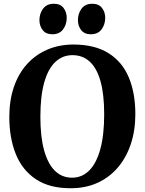

<svg xmlns="http://www.w3.org/2000/svg" viewBox="-20 -989 768 1020"><path d="M359 11Q245 12 172 -36Q99 -84 64.2 -169.8Q29.5 -255.5 29.5 -368Q29.5 -455.5 53.5 -526.2Q77.5 -597 122.8 -647.5Q168 -698 231 -725.2Q294 -752.5 371.5 -752.5Q484.5 -752 557 -706.2Q629.5 -660.5 664.2 -577.8Q699 -495 699 -382.5Q699 -295.5 674.8 -223.2Q650.5 -151 605.8 -98.8Q561 -46.5 498.5 -18Q436 10.5 359 11ZM363 -45Q415.5 -45 453.8 -83Q492 -121 512.8 -196.2Q533.5 -271.5 533.5 -382Q533.5 -487.5 514 -557.2Q494.5 -627 456.8 -661.5Q419 -696 365 -696Q312.5 -696 274.2 -660.2Q236 -624.5 215.2 -551.8Q194.5 -479 194.5 -368.5Q194.5 -263 214.2 -191Q234 -119 271.5 -82Q309 -45 363 -45ZM257.5 -807Q224 -807 206.8 -829.2Q189.5 -851.5 189.5 -881.5Q189.5 -917 209 -943Q228.5 -969 266 -969H267Q300.5 -969 317.5 -946.8Q334.5 -924.5 334.5 -894.5Q334.5 -859.5 315.2 -833.2Q296 -807 258.5 -807ZM461.5 -807Q428.5 -807 411.2 -829.2Q394 -851.5 394 -881.5Q394 -917 413.2 -943Q432.5 -969 470 -969H471Q504.5 -969 521.8 -946.8Q539 -924.5 539 -894.5Q539 -859.5 519.8 -833.2Q500.5 -807 462.5 -807Z"/></svg>

Font: Merriweather 36pt
Style: Bold
Weight: 700
Designer: Eben Sorkin
Foundry: Eben Sorkin
Version: Version 2.100